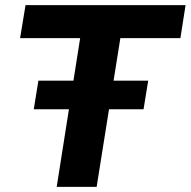

<svg xmlns="http://www.w3.org/2000/svg" viewBox="-20 -725 740 745"><path d="M200 0 291 -577H58L79 -705H700L680 -577H447L355 0ZM111 -301 129 -412H555L537 -301Z"/></svg>

Font: Nunito Sans 12pt ExtraBold
Style: Italic
Weight: 800
Italic angle: -9°
Designer: Vernon Adams
Foundry: Vernon Adams
Version: Version 3.101;gftools[0.9.27]